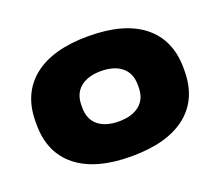

<svg xmlns="http://www.w3.org/2000/svg" viewBox="-94 -636 899 786"><g transform="rotate(-20 356.0 -242.5)"><path d="M355.5 19.5Q200 19.5 117 -46.8Q34 -113 34 -236V-247.5Q34 -370 117 -436.8Q200 -503.5 356 -503.5Q512.5 -503.5 595.5 -436.8Q678.5 -370 678.5 -247.5V-236Q678.5 -113 595.5 -46.8Q512.5 19.5 355.5 19.5ZM356 -132.5Q413.5 -132.5 446.2 -159.2Q479 -186 479 -236V-247.5Q479 -297.5 446.2 -324.5Q413.5 -351.5 355.5 -351.5Q298.5 -351.5 266 -324.5Q233.5 -297.5 233.5 -247.5V-236Q233.5 -186 266 -159.2Q298.5 -132.5 356 -132.5Z"/></g></svg>

Font: Anek Latin Expanded ExtraBold
Style: Regular
Weight: 800
Width: 7
Designer: Yesha Goshar
Foundry: Ek Type
Version: Version 1.003